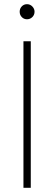

<svg xmlns="http://www.w3.org/2000/svg" viewBox="-20 -897 259 917"><path d="M92 -700H127V0H92ZM74 -841Q74 -856 84 -866.5Q94 -877 109 -877Q124 -877 134.5 -866Q145 -855 145 -841Q145 -826 134.5 -815.5Q124 -805 109 -805Q94 -805 84 -815.5Q74 -826 74 -841Z"/></svg>

Font: Be Vietnam Thin
Style: Regular
Weight: 100
Designer: Gabriel Lam
Foundry: TypeRant
Version: Version 4.000